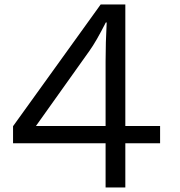

<svg xmlns="http://www.w3.org/2000/svg" viewBox="-20 -810 800 855"><path d="M428.2 -790H538.1V-249H692.9V-171.9H538.1V24.9H450.2V-171.9H38.1V-248ZM450.2 -249V-537.1Q450.2 -620.1 455.1 -710H451.2Q408.2 -625 377.9 -583L140.1 -249Z"/></svg>

Font: FORM UDPGothic
Style: Regular
Weight: 400
Foundry: Pronama LLC
Version: Version 1.05101